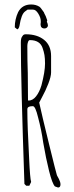

<svg xmlns="http://www.w3.org/2000/svg" viewBox="-20 -820 330 857"><path d="M225 12Q213 -1 199 -57Q185 -113 173 -183Q165 -240 150 -296Q138 -346 127 -346H124Q102 -346 102 -332Q102 -260 110 -113Q114 -23 119 -8L111 9H97L89 1Q73 -461 73 -629Q73 -640 74.5 -647Q76 -654 81 -660Q85 -667 95 -667Q146 -667 177 -642Q208 -617 208 -570V-497Q208 -478 195.5 -446Q183 -414 168 -387L155 -362Q166 -311 198.5 -178.5Q231 -46 234 -38Q235 -37 236.5 -33Q238 -29 243 -21Q250 -7 250 3Q250 17 239 17ZM165 -439Q181 -500 181 -536Q181 -559 178.5 -574Q176 -589 170 -606Q158 -641 113 -641Q108 -641 105 -632.5Q102 -624 102 -615Q102 -548 104 -494Q105 -440 105 -373L107 -371Q126 -371 141 -390Q156 -409 165 -439ZM46 -698Q46 -734 61 -766Q79 -800 119 -800Q140 -800 156 -790Q161 -787 176 -765Q176 -763 184 -748Q191 -728 191 -730L189 -723L192 -716L194 -707Q194 -701 189.5 -697Q185 -693 179 -693Q161 -693 161 -712L162 -720V-726Q162 -741 151 -759Q140 -777 128 -777H103L92 -769Q75 -757 67 -705Q64 -691 57 -689Z"/></svg>

Font: Amatic SC
Style: Regular
Weight: 400
Designer: Multiple Designers
Foundry: Vernon Adams
Version: Version 2.505